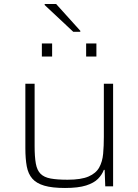

<svg xmlns="http://www.w3.org/2000/svg" viewBox="-20 -926 687 954"><path d="M303 8Q239 8 200 -3.5Q161 -15 140.5 -38.5Q120 -62 113 -99.5Q106 -137 106 -190V-510H152V-201Q152 -147 158 -113.5Q164 -80 181.5 -62.5Q199 -45 231.5 -39Q264 -33 316 -33Q383 -33 420 -49Q457 -65 473 -94Q489 -123 492.5 -162Q496 -201 496 -246V-510H542V0H503L500 -82H496Q487 -58 467 -37.5Q447 -17 408 -4.5Q369 8 303 8ZM188 -645V-710H239V-645ZM408 -645V-710H459V-645ZM344 -768 202 -901V-906H259L379 -773V-768Z"/></svg>

Font: Saira SemiExpanded ExtraLight
Style: Regular
Weight: 250
Width: 6
Designer: Hector Gatti with collaboration of the Omnibus-Type team
Foundry: Omnibus-Type
Version: Version 1.101